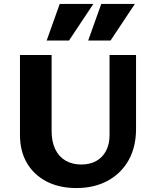

<svg xmlns="http://www.w3.org/2000/svg" viewBox="-20 -936 785 971"><path d="M366 15Q280 15 216 -18Q152 -51 116.5 -111Q81 -171 81 -254V-658H241V-274Q241 -219 259.5 -181Q278 -143 312 -123.5Q346 -104 391 -104Q435 -104 467 -122Q499 -140 516.5 -173.5Q534 -207 534 -251V-658H668V-284Q668 -193 630.5 -126Q593 -59 525 -22Q457 15 366 15ZM216 -731 282 -916H452L329 -731ZM426 -731 492 -916H662L539 -731Z"/></svg>

Font: Ysabeau Office ExtraBold
Style: Regular
Weight: 800
Designer: Christian Thalmann (Catharsis Fonts)
Version: Version 2.001;gftools[0.9.30]; featfreeze: tnum,lnum,ss02